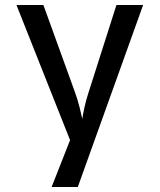

<svg xmlns="http://www.w3.org/2000/svg" viewBox="-20 -750 640 770"><path d="M187 0 261 -188 46 -730H154L280 -382Q292 -349 299.5 -318.5Q307 -288 310 -273Q312 -288 318.5 -318.5Q325 -349 336 -382L447 -730H554L292 0Z"/></svg>

Font: Pitagon Sans Mono Medium
Style: Regular
Weight: 500
Monospace: yes
Designer: Travis Tran
Foundry: Pitagon
Version: Version 1.001; ttfautohint (v1.8.4.7-5d5b);gftools[0.9.26]